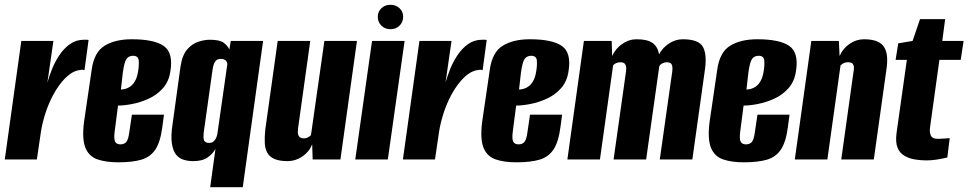

<svg xmlns="http://www.w3.org/2000/svg" viewBox="-23 -666 4045 802"><path d="M-3 0 66 -495H200L175 -321Q182 -346 194 -376.5Q206 -407 225 -435.5Q244 -464 269.5 -482Q295 -500 328 -500Q332 -500 338 -500Q344 -500 347 -499L330 -373Q328 -374 323.5 -374.5Q319 -375 314 -374Q290 -372 268 -355.5Q246 -339 226 -312Q206 -285 190 -251.5Q174 -218 163 -181Q152 -144 147 -109L131 0Z M471 12Q419 12 383.5 -0.5Q348 -13 333.5 -49.5Q319 -86 328 -157L360 -375Q370 -448 414 -475Q458 -502 527 -502Q621 -502 661 -474Q701 -446 689 -370Q683 -326 657.5 -297.5Q632 -269 597.5 -253.5Q563 -238 529 -231.5Q495 -225 470 -225L456 -117Q452 -87 457.5 -75Q463 -63 480 -63Q496 -63 504.5 -73Q513 -83 517 -113L528 -187H662L655 -135Q647 -73 626 -41.5Q605 -10 567.5 1Q530 12 471 12ZM482 -292Q489 -292 499.5 -294.5Q510 -297 521 -304.5Q532 -312 541 -327.5Q550 -343 554 -369Q558 -392 556.5 -412.5Q555 -433 533 -433Q515 -433 505.5 -420Q496 -407 490 -362Z M855 116 877 -44Q866 -24 844.5 -8.5Q823 7 784 7Q763 7 744.5 1.5Q726 -4 713 -19.5Q700 -35 695 -66Q690 -97 698 -149L731 -388Q738 -435 758.5 -459Q779 -483 805 -491.5Q831 -500 854 -500Q895 -500 912 -487Q929 -474 935 -459L941 -495H1076L991 116ZM851 -69Q860 -69 865.5 -72.5Q871 -76 875.5 -82.5Q880 -89 882.5 -97Q885 -105 886 -114L926 -394Q927 -398 926 -402.5Q925 -407 922 -411Q919 -415 913.5 -417.5Q908 -420 900 -420Q888 -420 881.5 -415Q875 -410 871 -400Q867 -390 865 -376L828 -113Q827 -102 827 -94Q827 -86 829 -80.5Q831 -75 836.5 -72Q842 -69 851 -69Z M1179 7Q1144 7 1123.5 -2Q1103 -11 1093.5 -28Q1084 -45 1083 -69Q1082 -93 1085 -124L1137 -495H1273L1222 -130Q1221 -121 1221 -113.5Q1221 -106 1223.5 -100.5Q1226 -95 1231.5 -91.5Q1237 -88 1246 -88Q1254 -88 1259.5 -90.5Q1265 -93 1269.5 -96Q1274 -99 1276 -102L1332 -495H1468L1399 0H1283L1281 -63Q1268 -31 1239.5 -12Q1211 7 1179 7Z M1461 0 1531 -495H1667L1597 0ZM1608 -544Q1585 -544 1570 -559Q1555 -574 1555 -596Q1555 -617 1570 -631.5Q1585 -646 1608 -646Q1631 -646 1646 -631.5Q1661 -617 1661 -596Q1661 -574 1646 -559Q1631 -544 1608 -544Z M1660 0 1729 -495H1863L1838 -321Q1845 -346 1857 -376.5Q1869 -407 1888 -435.5Q1907 -464 1932.5 -482Q1958 -500 1991 -500Q1995 -500 2001 -500Q2007 -500 2010 -499L1993 -373Q1991 -374 1986.5 -374.5Q1982 -375 1977 -374Q1953 -372 1931 -355.5Q1909 -339 1889 -312Q1869 -285 1853 -251.5Q1837 -218 1826 -181Q1815 -144 1810 -109L1794 0Z M2134 12Q2082 12 2046.5 -0.5Q2011 -13 1996.5 -49.5Q1982 -86 1991 -157L2023 -375Q2033 -448 2077 -475Q2121 -502 2190 -502Q2284 -502 2324 -474Q2364 -446 2352 -370Q2346 -326 2320.5 -297.5Q2295 -269 2260.5 -253.5Q2226 -238 2192 -231.5Q2158 -225 2133 -225L2119 -117Q2115 -87 2120.5 -75Q2126 -63 2143 -63Q2159 -63 2167.5 -73Q2176 -83 2180 -113L2191 -187H2325L2318 -135Q2310 -73 2289 -41.5Q2268 -10 2230.5 1Q2193 12 2134 12ZM2145 -292Q2152 -292 2162.5 -294.5Q2173 -297 2184 -304.5Q2195 -312 2204 -327.5Q2213 -343 2217 -369Q2221 -392 2219.5 -412.5Q2218 -433 2196 -433Q2178 -433 2168.5 -420Q2159 -407 2153 -362Z M2347 0 2416 -495H2532L2534 -432Q2548 -463 2576 -482.5Q2604 -502 2636 -502Q2682 -502 2703.5 -486Q2725 -470 2730 -439Q2744 -466 2771 -484Q2798 -502 2829 -502Q2896 -502 2913.5 -469.5Q2931 -437 2921 -371L2869 0H2733L2785 -367Q2787 -381 2785 -390Q2783 -399 2777.5 -402.5Q2772 -406 2762 -406Q2753 -406 2744 -401.5Q2735 -397 2731 -390L2676 0H2540L2592 -368Q2594 -382 2591.5 -390.5Q2589 -399 2583.5 -402.5Q2578 -406 2569 -406Q2559 -406 2551 -402.5Q2543 -399 2538 -393L2483 0Z M3084 12Q3032 12 2996.5 -0.5Q2961 -13 2946.5 -49.5Q2932 -86 2941 -157L2973 -375Q2983 -448 3027 -475Q3071 -502 3140 -502Q3234 -502 3274 -474Q3314 -446 3302 -370Q3296 -326 3270.5 -297.5Q3245 -269 3210.5 -253.5Q3176 -238 3142 -231.5Q3108 -225 3083 -225L3069 -117Q3065 -87 3070.5 -75Q3076 -63 3093 -63Q3109 -63 3117.5 -73Q3126 -83 3130 -113L3141 -187H3275L3268 -135Q3260 -73 3239 -41.5Q3218 -10 3180.5 1Q3143 12 3084 12ZM3095 -292Q3102 -292 3112.5 -294.5Q3123 -297 3134 -304.5Q3145 -312 3154 -327.5Q3163 -343 3167 -369Q3171 -392 3169.5 -412.5Q3168 -433 3146 -433Q3128 -433 3118.5 -420Q3109 -407 3103 -362Z M3297 0 3366 -495H3481L3484 -432Q3498 -464 3526 -483Q3554 -502 3586 -502Q3620 -502 3641 -493Q3662 -484 3671.5 -467Q3681 -450 3682.5 -426Q3684 -402 3679 -371L3627 0H3491L3542 -365Q3544 -374 3544 -381.5Q3544 -389 3542 -394.5Q3540 -400 3534.5 -403Q3529 -406 3519 -406Q3512 -406 3506 -404Q3500 -402 3495.5 -399Q3491 -396 3488 -393L3433 0Z M3846 4Q3822 4 3798 0Q3774 -4 3754.5 -15.5Q3735 -27 3726 -49.5Q3717 -72 3722 -111L3765 -416H3718L3729 -485L3789 -495L3820 -586H3925L3913 -495H4002L3990 -416H3901L3862 -135Q3859 -117 3864.5 -101.5Q3870 -86 3896 -86Q3908 -86 3925.5 -87.5Q3943 -89 3944 -89L3934 -8Q3932 -8 3919.5 -5Q3907 -2 3887 1Q3867 4 3846 4Z"/></svg>

Font: Alumni Sans Thin ExtraBold
Style: Italic
Weight: 800
Italic angle: -8°
Version: Version 1.016